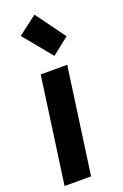

<svg xmlns="http://www.w3.org/2000/svg" viewBox="-147 -773 523 817"><g transform="rotate(-20 114.5 -364.5)"><path d="M222 -596 125 -729 39 -664 145 -535ZM63 -481 -4 0H116L183 -481Z"/></g></svg>

Font: Cantarell
Style: BoldOblique
Weight: 700
Italic angle: -8°
Designer: Dave Crossland
Version: Version 0.024